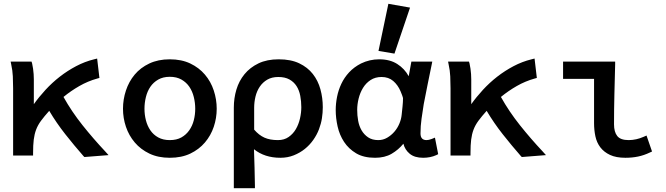

<svg xmlns="http://www.w3.org/2000/svg" viewBox="-20 -818 3503 1010"><path d="M158 -270Q185 -308 219.5 -345.5Q254 -383 294.5 -414.5Q335 -446 380.5 -470Q426 -494 475 -506L491 -510L503 -408L492 -405Q442 -391 397.5 -365.5Q353 -340 314 -308Q357 -231 414 -159.5Q471 -88 533 -22L551 -2L424 8L419 3Q370 -53 323.5 -112Q277 -171 239 -235Q213 -206 196 -183Q179 -160 170 -136Q161 -112 157.5 -83.5Q154 -55 154 -13V0H49V-353Q49 -385 47.5 -416.5Q46 -448 39 -479L36 -494H146L149 -484Q152 -471 154 -456.5Q156 -442 157 -428Q158 -414 158 -400Q158 -386 158 -372Z M873 -81Q909 -81 934 -95Q959 -109 975.5 -132.5Q992 -156 999.5 -185.5Q1007 -215 1007 -246Q1007 -277 999.5 -307.5Q992 -338 976 -361.5Q960 -385 934.5 -399.5Q909 -414 873 -414Q838 -414 812.5 -399.5Q787 -385 771 -361.5Q755 -338 747.5 -307.5Q740 -277 740 -246Q740 -215 747.5 -185.5Q755 -156 771 -132.5Q787 -109 812.5 -95Q838 -81 873 -81ZM873 -506Q935 -506 981 -484Q1027 -462 1058 -425.5Q1089 -389 1104.5 -342Q1120 -295 1120 -246Q1120 -197 1104.5 -151Q1089 -105 1058 -68.5Q1027 -32 981 -10Q935 12 873 12Q812 12 766 -10Q720 -32 689 -68.5Q658 -105 642.5 -151Q627 -197 627 -246Q627 -295 642.5 -342Q658 -389 688.5 -425.5Q719 -462 765.5 -484Q812 -506 873 -506Z M1317 -136Q1342 -107 1371 -94Q1400 -81 1442 -81Q1475 -81 1498.5 -97.5Q1522 -114 1536.5 -139Q1551 -164 1558 -194.5Q1565 -225 1565 -254Q1565 -285 1559.5 -314Q1554 -343 1540 -365Q1526 -387 1502.5 -400Q1479 -413 1444 -413Q1410 -413 1386 -399Q1362 -385 1346.5 -362Q1331 -339 1324 -310Q1317 -281 1317 -251ZM1210 172V-252Q1210 -301 1223.5 -346.5Q1237 -392 1266 -427.5Q1295 -463 1339.5 -484.5Q1384 -506 1446 -506Q1510 -506 1554 -485Q1598 -464 1625.5 -429Q1653 -394 1665.5 -348.5Q1678 -303 1678 -254Q1678 -225 1673.5 -196Q1669 -167 1658 -138Q1647 -109 1628 -82Q1609 -55 1583.5 -34.5Q1558 -14 1525.5 -1Q1493 12 1455 12Q1372 12 1316 -33Q1318 15 1319 62.5Q1320 110 1321 159V172Z M2099 -306Q2098 -311 2095 -318Q2090 -331 2087 -338Q2073 -371 2048.5 -392Q2024 -413 1987 -413Q1954 -413 1929.5 -397Q1905 -381 1889.5 -355.5Q1874 -330 1866.5 -299.5Q1859 -269 1859 -240Q1859 -211 1864 -183Q1869 -155 1882 -132.5Q1895 -110 1916.5 -95.5Q1938 -81 1970 -81Q1995 -81 2016.5 -93.5Q2038 -106 2054.5 -125Q2071 -144 2081 -168Q2091 -192 2093 -215Q2095 -234 2097.5 -258Q2100 -282 2100 -301Q2100 -303 2099 -306ZM2130 -417 2144 -494H2254L2251 -479Q2240 -426 2229.5 -374Q2219 -322 2209 -270Q2203 -232 2197.5 -193.5Q2192 -155 2192 -116Q2192 -81 2224 -81Q2235 -81 2251 -87L2268 -94L2285 -7L2275 -2Q2244 12 2206 12Q2161 12 2135.5 -9Q2110 -30 2102 -62Q2076 -30 2040 -9Q2004 12 1953 12Q1893 12 1853.5 -11.5Q1814 -35 1790 -71.5Q1766 -108 1756 -152.5Q1746 -197 1746 -239Q1746 -273 1753 -308.5Q1760 -344 1775.5 -377Q1791 -410 1816.5 -437.5Q1842 -465 1879 -484Q1924 -506 1975 -506Q2031 -506 2069.5 -481.5Q2108 -457 2130 -417ZM2023 -798 2137 -778 2055 -536 1971 -550Z M2459 -270Q2486 -308 2520.5 -345.5Q2555 -383 2595.5 -414.5Q2636 -446 2681.5 -470Q2727 -494 2776 -506L2792 -510L2804 -408L2793 -405Q2743 -391 2698.5 -365.5Q2654 -340 2615 -308Q2658 -231 2715 -159.5Q2772 -88 2834 -22L2852 -2L2725 8L2720 3Q2671 -53 2624.5 -112Q2578 -171 2540 -235Q2514 -206 2497 -183Q2480 -160 2471 -136Q2462 -112 2458.5 -83.5Q2455 -55 2455 -13V0H2350V-353Q2350 -385 2348.5 -416.5Q2347 -448 2340 -479L2337 -494H2447L2450 -484Q2453 -471 2455 -456.5Q2457 -442 2458 -428Q2459 -414 2459 -400Q2459 -386 2459 -372Z M2942 -403V-494H3216V-481Q3214 -401 3212 -322.5Q3210 -244 3210 -164Q3210 -124 3227 -102.5Q3244 -81 3287 -81Q3307 -81 3327 -85.5Q3347 -90 3365 -98L3381 -105L3410 -21L3399 -16Q3368 -1 3336.5 5.5Q3305 12 3270 12Q3221 12 3189 -3Q3157 -18 3138 -43Q3119 -68 3112 -101Q3105 -134 3105 -170V-403Z"/></svg>

Font: Codetta
Style: Bold
Weight: 700
Designer: Ulrich Proeller
Foundry: PROSA GmbH
Version: Version 2.00;September 29, 2018;FontCreator 11.5.0.2427 64-b